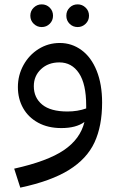

<svg xmlns="http://www.w3.org/2000/svg" viewBox="-20 -587 543 880"><path d="M448 -117Q448 -9 413 66Q378 141 296 192Q214 243 73 273L45 186Q198 152 273 101Q348 50 367 -28Q329 0 261 0Q200 0 155 -24.5Q110 -49 86 -91.5Q62 -134 62 -188Q62 -242 87.5 -288.5Q113 -335 157 -362.5Q201 -390 254 -390Q309 -390 353.5 -357.5Q398 -325 423 -263Q448 -201 448 -117ZM375 -90V-103Q375 -202 342 -251.5Q309 -301 252 -301Q201 -301 168 -270Q135 -239 135 -192Q135 -139 173.5 -107.5Q212 -76 289 -76Q336 -76 375 -90ZM119 -515Q119 -537 134.5 -552Q150 -567 171 -567Q193 -567 208 -552Q223 -537 223 -515Q223 -493 208 -478Q193 -463 171 -463Q150 -463 134.5 -478Q119 -493 119 -515ZM284 -515Q284 -537 299 -552Q314 -567 336 -567Q357 -567 372.5 -552Q388 -537 388 -515Q388 -493 372.5 -478Q357 -463 336 -463Q314 -463 299 -478Q284 -493 284 -515Z"/></svg>

Font: Fira GO
Style: Regular
Weight: 400
Designer: Carrois Corporate
Foundry: Carrois Corporate GbR
Version: Version 0.300